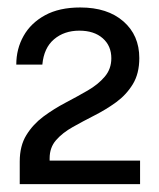

<svg xmlns="http://www.w3.org/2000/svg" viewBox="-20 -854 414 501"><path d="M31.5 -373.5V-413V-432.5Q31.5 -473.5 48.8 -501.5Q66 -529.5 93.2 -549.8Q120.5 -570 151 -586Q181.5 -602 208.8 -617.8Q236 -633.5 253.2 -653.8Q270.5 -674 270.5 -702Q270.5 -734.5 248 -754.2Q225.5 -774 187 -774Q147.5 -774 121 -751.5Q94.5 -729 90.5 -685.5H22.5Q22.5 -726.5 41.5 -760.2Q60.5 -794 97.5 -814.2Q134.5 -834.5 189.5 -834.5Q260.5 -834.5 302 -798.2Q343.5 -762 343.5 -702.5Q343.5 -662 326.5 -634.2Q309.5 -606.5 283 -587.2Q256.5 -568 226.5 -552.8Q196.5 -537.5 169.8 -522.5Q143 -507.5 126.2 -488.2Q109.5 -469 109.5 -441V-435H345.5V-373.5Z"/></svg>

Font: Public Sans Medium
Style: Regular
Weight: 500
Designer: The Public Sans Project Authors: Dan O. Williams and USWDS (Libre Franklin designed by Pablo Impallari and Rodrigo Fuenz
Version: Version 1.007